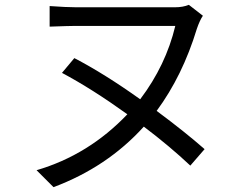

<svg xmlns="http://www.w3.org/2000/svg" viewBox="-20 -727 1040 793"><path d="M766 -43Q681 -123 574 -204Q423 -37 201 46L131 -24Q346 -87 506 -255Q360 -360 236 -426L287 -487Q412 -422 559 -317Q665 -457 704 -620H292Q269 -620 185 -617V-702Q255 -697 292 -697H704Q735 -697 760 -707L818 -662Q805 -643 793 -608Q734 -414 627 -269Q743 -183 825 -111Z"/></svg>

Font: 思源黑体R
Style: Regular
Weight: 400
Designer: Ryoko NISHIZUKA  (kana & ideographs); Paul D. Hunt (Latin, Greek & Cyrillic); Wenlong ZHANG  (bopomofo); Sandoll Communi
Foundry: Adobe Systems Incorporated
Version: Version 1.00 June 24, 2014, initial release